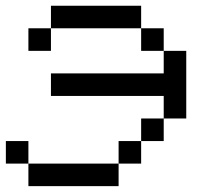

<svg xmlns="http://www.w3.org/2000/svg" viewBox="-20 -635 732 655"><path d="M76.9 -461.5V-538.5H153.8V-615.4H461.5V-538.5H153.8V-461.5ZM0 -76.9V-153.8H76.9V-76.9ZM461.5 -538.5H538.5V-461.5H461.5ZM538.5 -461.5H615.4V-230.8H538.5V-307.7H153.8V-384.6H538.5ZM538.5 -230.8V-153.8H461.5V-230.8ZM461.5 -153.8V-76.9H384.6V-153.8ZM384.6 -76.9V0H76.9V-76.9Z"/></svg>

Font: Mintsoda - Lime Green 13x16
Style: Regular
Weight: 400
Designer: Mintsoda-15
Version: Version 1.0